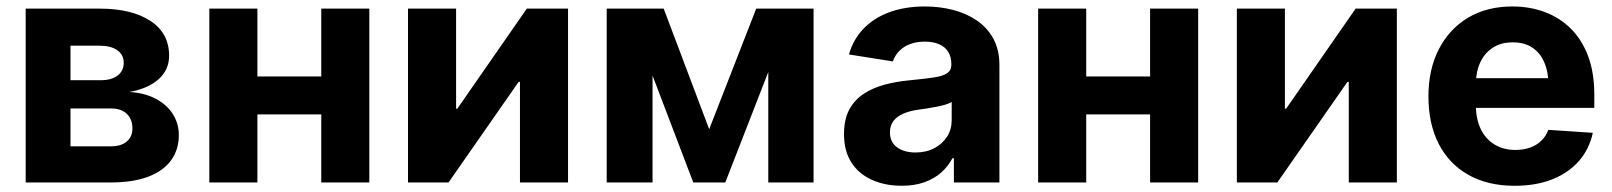

<svg xmlns="http://www.w3.org/2000/svg" viewBox="-20 -573 5063 603"><path d="M60.7 0V-545.9H292.8Q393.8 -545.9 452.5 -507.3Q511.1 -468.8 511.1 -398Q511.1 -353.8 478.2 -324.3Q445.2 -294.8 386.7 -284.2Q435.5 -281 470.2 -262.3Q504.9 -243.6 523.2 -214.2Q541.6 -184.8 541.6 -148.8Q541.6 -102.4 516.8 -68.9Q492.1 -35.4 444.5 -17.7Q397 0 328.7 0ZM201.4 -113.5H328.7Q360.3 -113.5 378.1 -128.5Q395.9 -143.5 395.9 -169.7Q395.9 -198.7 378.1 -215.6Q360.3 -232.4 328.7 -232.4H201.4ZM201.4 -321.1H296.3Q330.2 -321.1 349.4 -335.8Q368.6 -350.5 368.6 -375.8Q368.6 -401.1 348.3 -415.3Q328.1 -429.5 292.8 -429.5H201.4Z M1031.2 -332.9V-213.8H745.7V-332.9ZM788.4 -545.9V0H637.4V-545.9ZM1139.9 -545.9V0H989V-545.9Z M1764 0H1613V-315.8H1608.8L1388.7 0H1261.4V-545.9H1412.4V-231.8H1416.4L1634.5 -545.9H1764Z M2157.3 0 1949.3 -545.9H2064.4L2207.3 -167.2L2355 -545.9H2470.4L2257.9 0ZM1885.4 0V-545.9H2029.4V0ZM2392.9 0V-545.9H2535.1V0Z M2811.9 10.4Q2759.9 10.4 2718.7 -8Q2677.5 -26.3 2654.1 -62.4Q2630.7 -98.5 2630.7 -152.3Q2630.7 -198 2647.2 -228.7Q2663.7 -259.4 2692.5 -278.3Q2721.3 -297.2 2758.1 -307.1Q2794.8 -317 2835.5 -320.7Q2883 -325.3 2912.1 -329.6Q2941.1 -333.9 2954.4 -342.9Q2967.8 -352 2967.8 -369.3V-371.7Q2967.8 -394.2 2958.1 -410Q2948.3 -425.7 2929.8 -433.9Q2911.2 -442.2 2884.4 -442.2Q2857.2 -442.2 2836.9 -434.1Q2816.6 -426 2803.4 -412Q2790.1 -398 2784.4 -380.1L2646.3 -402Q2659.6 -449.4 2692.1 -483.1Q2724.6 -516.8 2773.6 -534.8Q2822.6 -552.7 2885 -552.7Q2930.4 -552.7 2972.3 -542.1Q3014.3 -531.4 3047.3 -509.1Q3080.4 -486.7 3099.6 -451.7Q3118.8 -416.7 3118.8 -368.2V0H2975.8V-76H2971.1Q2957.8 -50.5 2935.9 -31.1Q2914 -11.7 2883.2 -0.7Q2852.4 10.4 2811.9 10.4ZM2855.1 -94.1Q2888.5 -94.1 2914.1 -107.5Q2939.7 -120.9 2954.3 -143.7Q2968.9 -166.5 2968.9 -194.9V-252.7Q2962.1 -248.4 2949.6 -244.6Q2937.1 -240.8 2921.7 -237.8Q2906.3 -234.8 2891.3 -232.5Q2876.2 -230.3 2863.9 -228.5Q2837 -224.7 2817 -216.1Q2797.1 -207.4 2786 -193.1Q2775 -178.8 2775 -157.4Q2775 -126.3 2797.5 -110.2Q2820 -94.1 2855.1 -94.1Z M3634.3 -332.9V-213.8H3348.7V-332.9ZM3391.4 -545.9V0H3240.4V-545.9ZM3743 -545.9V0H3592V-545.9Z M4367 0H4216V-315.8H4211.8L3991.7 0H3864.5V-545.9H4015.4V-231.8H4019.4L4237.5 -545.9H4367Z M4736.9 10.5Q4653 10.5 4592.1 -23.6Q4531.2 -57.7 4498.7 -120.8Q4466.2 -183.9 4466.2 -270.3Q4466.2 -354.6 4498.7 -418.1Q4531.2 -481.6 4590.3 -517.2Q4649.5 -552.7 4729.7 -552.7Q4783.9 -552.7 4830.7 -535.5Q4877.5 -518.3 4912.7 -483.7Q4947.9 -449.2 4967.5 -397.3Q4987.1 -345.3 4987.1 -275.6V-234.2H4526.4V-327.5H4913.9L4843.4 -303.1Q4843.4 -344.9 4830.7 -375.5Q4818 -406.2 4793 -423.1Q4768 -440 4730.9 -440Q4693.8 -440 4668 -423Q4642.2 -406 4628.7 -376.5Q4615.2 -347.1 4615.2 -309V-243Q4615.2 -198.8 4630.7 -167.3Q4646.2 -135.7 4674.2 -118.9Q4702.2 -102.1 4739.3 -102.1Q4764.4 -102.1 4784.9 -109.3Q4805.5 -116.5 4820.3 -130.7Q4835.2 -144.8 4842.8 -165.2L4982.4 -155.9Q4971.8 -105.5 4939.4 -68Q4907 -30.6 4855.7 -10Q4804.4 10.5 4736.9 10.5Z"/></svg>

Font: GitLab Sans
Style: Regular
Weight: 400
Designer: Rasmus Andersson
Foundry: Modifications by GitLab B.V., manufactured by rsms
Version: Version 4.000;git-c8fb6b7